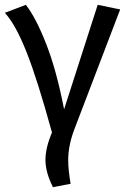

<svg xmlns="http://www.w3.org/2000/svg" viewBox="-25 -558 527 794"><path d="M194 216Q163 155 163 103Q163 53 190 -10Q130 -228 85 -342Q40 -456 -5 -505L82 -538Q124 -484 166.5 -375Q209 -266 240 -106L379 -538L472 -519L282 -22Q257 44 257 105Q257 142 267 202Z"/></svg>

Font: Trujillo
Style: Regular
Weight: 400
Designer: Fira Sans original fonts by bBox Type GmbH, Carrois Corporate GbR, & Edenspiekermann AG / Changes by Cristiano Sobral
Foundry: Fira Sans original fonts by bBox Type GmbH, Carrois Corporate GbR, & Edenspiekermann AG / Changes by Cristiano Sobral
Version: Version 4.301;October 17, 2021;FontCreator 14.0.0.2814 64-bi